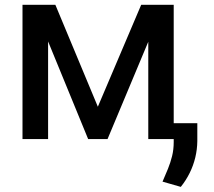

<svg xmlns="http://www.w3.org/2000/svg" viewBox="-20 -565 868 780"><path d="M377.5 -131.4 553.6 -545.5H645.2L416.9 0H338.1L114.3 -545.5H204.9ZM175.4 -545.5V0H71.4V-545.5ZM582.4 0V-545.5H685.7V0ZM781.6 -64.6V8.2Q781.2 41.9 773.4 74.6Q765.6 107.2 750.7 137.4Q735.8 167.6 714.5 194.2L640.3 172.9Q652 146.3 662.3 120.9Q672.6 95.5 679.2 68.9Q685.7 42.3 685.7 12.1V-64.6Z"/></svg>

Font: InterMG Medium
Style: Regular
Weight: 500
Designer: Rasmus Andersson
Foundry: rsms
Version: Version 3.019;December 26, 2023;FontCreator 15.0.0.2955 64-b